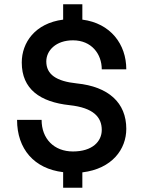

<svg xmlns="http://www.w3.org/2000/svg" viewBox="-20 -800 672 900"><path d="M366 -780H276V-708C144 -691 82 -600 82 -507C82 -382 168 -322 306 -307C419 -295 457 -250 457 -191C457 -137 413 -90 322 -90C233 -90 175 -150 175 -238H60C60 -102 140 -9 276 7V80H366V8C506 -9 572 -101 572 -196C572 -319 488 -394 340 -409C244 -419 197 -451 197 -512C197 -563 242 -611 322 -611C409 -611 457 -547 457 -475H572C572 -593 498 -691 366 -708Z"/></svg>

Font: Goli Medium
Style: Regular
Weight: 500
Designer: jaikishan Patel
Foundry: MagicType
Version: Version 1.000;Glyphs 3.2 (3242)